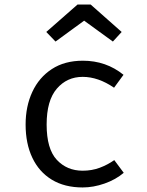

<svg xmlns="http://www.w3.org/2000/svg" viewBox="-20 -821 655 853"><path d="M347.2 -62.6Q387.7 -62.6 422.8 -75.6Q457.9 -88.7 487.7 -109.7L529.7 -53.3Q494.4 -23.1 444.6 -5.6Q394.9 11.8 347.2 11.8Q266.7 11.8 210 -22.8Q153.3 -57.4 123.6 -120.3Q93.8 -183.1 93.8 -267.7Q93.8 -348.7 123.6 -412.8Q153.3 -476.9 210.3 -514.1Q267.2 -551.3 348.2 -551.3Q451.3 -551.3 528.7 -488.7L486.7 -431.3Q416.4 -479.5 347.2 -479.5Q277.4 -479.5 232.3 -426.9Q187.2 -374.4 187.2 -267.7Q187.2 -159.5 232.3 -111Q277.4 -62.6 347.2 -62.6ZM226.7 -636.4 185.6 -679 324.6 -801H382.6L520.5 -679L481.5 -636.4L353.8 -729.2Z"/></svg>

Font: FiraCode Nerd Font
Style: Regular
Weight: 400
Designer: Carrois Corporate, Edenspiekermann AG, Nikita Prokopov
Foundry: Carrois Corporate, Edenspiekermann AG, Nikita Prokopov
Version: Version 6.002;Nerd Fonts 2.1.0